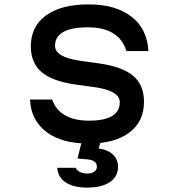

<svg xmlns="http://www.w3.org/2000/svg" viewBox="-20 -636 790 872"><path d="M384 -88Q454 -88 489 -109Q524 -130 524 -172Q524 -198 495.5 -215Q467 -232 410 -240L324 -252Q218 -267 169 -308.5Q120 -350 120 -426Q120 -516 189 -566Q258 -616 382 -616Q506 -616 577.5 -560Q649 -504 654 -404H554Q539 -456 495 -484Q451 -512 380 -512Q306 -512 268 -491Q230 -470 230 -428Q230 -402 258.5 -385Q287 -368 344 -360L430 -348Q536 -333 585 -291.5Q634 -250 634 -174Q634 -84 567.5 -34Q501 16 382 16Q261 16 191 -36.5Q121 -89 116 -184H217Q232 -138 274.5 -113Q317 -88 384 -88ZM446 -20 428 38Q470 44 493 66Q516 88 516 122Q516 166 479 191Q442 216 376 216Q314 216 278.5 192.5Q243 169 240 126H324Q329 138 343 145Q357 152 378 152Q397 152 408.5 143.5Q420 135 420 121Q420 107 409.5 98.5Q399 90 379 88L332 84L358 -20Z"/></svg>

Font: Martian Mono sWd Rg
Style: Regular
Weight: 400
Width: 6
Monospace: yes
Designer: Roman Shamin
Foundry: Evil Martians
Version: Version 1.000